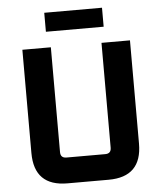

<svg xmlns="http://www.w3.org/2000/svg" viewBox="-58 -916 812 967"><g transform="rotate(-5 348.0 -433.0)"><path d="M76 -168V-690H220V-160Q220 -130 250 -130H446Q476 -130 476 -160V-690H620V-168Q620 0 452 0H244Q76 0 76 -168ZM202 -770V-866H494V-770Z"/></g></svg>

Font: Oxanium
Style: Bold
Weight: 700
Designer: Severin Meyer
Version: Version 2.000